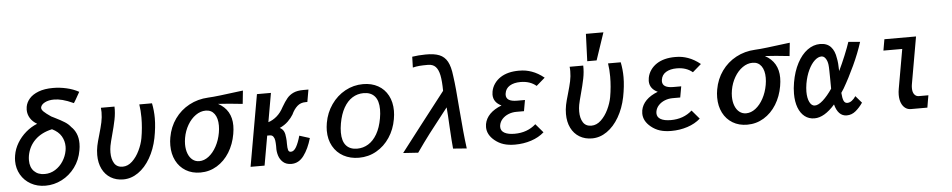

<svg xmlns="http://www.w3.org/2000/svg" viewBox="-43 -1124 7286 1469"><g transform="rotate(-5 3600.0 -389.5)"><path d="M42.5 -201.5Q42.5 -222 46.5 -245Q54.5 -293.5 81.2 -338.2Q108 -383 148.2 -417.5Q188.5 -452 235.5 -470.5Q201.5 -490 183.2 -519.5Q165 -549 165 -584Q165 -596.5 167 -606.5Q173 -640.5 197.5 -669Q222 -697.5 267.8 -715.2Q313.5 -733 380 -733Q431.5 -733 483.2 -721.2Q535 -709.5 577.5 -686Q564 -660 545 -628.5L529.5 -603.5Q480.5 -626 445 -635Q409.5 -644 380.5 -644Q338 -644 309.2 -629Q280.5 -614 276.5 -591.5Q275 -576.5 292 -559.8Q309 -543 347.5 -517L373.5 -504Q421 -480.5 448.2 -463.2Q475.5 -446 493.5 -422.5Q516.5 -401.5 530.8 -368.8Q545 -336 545 -292Q545 -266.5 540 -240Q527.5 -166.5 485.8 -110.2Q444 -54 384.2 -23.5Q324.5 7 259 7Q195.5 7 146.2 -20.8Q97 -48.5 69.8 -96Q42.5 -143.5 42.5 -201.5ZM434 -246.5Q437 -262.5 437 -279Q437 -321.5 415.5 -358.2Q394 -395 345 -419Q263.5 -401 214 -352.8Q164.5 -304.5 151.5 -233Q148.5 -214.5 148.5 -197.5Q148.5 -143.5 178.8 -113Q209 -82.5 259.5 -82.5Q304.5 -82.5 341.5 -105.8Q378.5 -129 402.5 -166.8Q426.5 -204.5 434 -246.5Z M672.5 -192Q672.5 -227.5 679.5 -262Q685.5 -291.5 701.5 -345.5Q717.5 -400.5 725.8 -438.8Q734 -477 734 -516.5Q734 -535.5 732 -550H836.5Q838 -501.5 827.8 -450.5Q817.5 -399.5 799 -332.5Q793 -310.5 787.5 -288.8Q782 -267 779.5 -253Q775 -228.5 775 -202Q775 -151.5 795.2 -119Q815.5 -86.5 859.5 -86.5Q899 -86.5 932.8 -118.2Q966.5 -150 989.2 -197.5Q1012 -245 1020.5 -291Q1034.5 -370 1034.5 -448Q1034.5 -503 1027 -550H1124.5Q1136 -493.5 1136 -435Q1136 -366.5 1119.5 -282.5Q1102 -197.5 1063.2 -130.8Q1024.5 -64 970.5 -26.5Q916.5 11 855.5 11Q801 11 759.5 -14Q718 -39 695.2 -85Q672.5 -131 672.5 -192Z M1236 -216.5Q1236 -249 1241.5 -278Q1255.5 -357.5 1299.5 -419Q1343.5 -480.5 1410 -516.2Q1476.5 -552 1556.5 -556Q1592.5 -557.5 1652.5 -564.8Q1712.5 -572 1797 -583L1826 -586.5L1815.5 -485Q1703.5 -497.5 1627.5 -501.5Q1729.5 -446.5 1729.5 -325.5Q1729.5 -296.5 1723.5 -262Q1710 -184 1671.8 -122.2Q1633.5 -60.5 1575.5 -25.2Q1517.5 10 1448 10Q1384 10 1336 -19Q1288 -48 1262 -99.2Q1236 -150.5 1236 -216.5ZM1614.5 -281Q1619.5 -309 1619.5 -335.5Q1619.5 -392.5 1595.8 -425.5Q1572 -458.5 1528.5 -458.5Q1488.5 -458.5 1451.8 -432.8Q1415 -407 1389 -362.5Q1363 -318 1353.5 -264Q1349 -238.5 1349 -215Q1349 -175 1361 -143.8Q1373 -112.5 1395.2 -95Q1417.5 -77.5 1446.5 -77.5Q1484.5 -77.5 1519.2 -104.2Q1554 -131 1579.2 -177.5Q1604.5 -224 1614.5 -281Z M2042 -132V-142.5Q2041.5 -167 2039.2 -184Q2037 -201 2028 -214Q2019 -227 2000.5 -227H1981L1941 0H1833.5L1930.5 -550H2038L1999 -328.5Q2034 -339.5 2064.8 -366Q2095.5 -392.5 2117.5 -435Q2141 -475.5 2160.8 -499.2Q2180.5 -523 2210.5 -536.8Q2240.5 -550.5 2286 -550.5H2326L2309.5 -456.5H2295Q2257.5 -456.5 2231.8 -433.5Q2206 -410.5 2187.5 -370.5Q2173.5 -346.5 2146.8 -320.2Q2120 -294 2082 -277Q2103 -266.5 2112.5 -247.5Q2122 -228.5 2124 -197.5Q2125.5 -188.5 2125.8 -175.5Q2126 -162.5 2126 -150Q2126 -119 2130.5 -103.5Q2135 -88 2151 -88Q2174.5 -88 2192.8 -120.2Q2211 -152.5 2225.5 -205L2304.5 -180Q2281.5 -99.5 2242.8 -47.2Q2204 5 2147.5 5Q2107.5 5 2083.5 -16.2Q2059.5 -37.5 2050 -68.8Q2040.5 -100 2042 -132Z M2438.5 -224.5Q2438.5 -252 2444 -284Q2457.5 -361.5 2500.8 -423.5Q2544 -485.5 2608 -520.5Q2672 -555.5 2745.5 -555.5Q2811 -555.5 2860.2 -528Q2909.5 -500.5 2936.5 -449.8Q2963.5 -399 2963.5 -332Q2963.5 -302 2957.5 -268Q2944 -190 2903.2 -128.5Q2862.5 -67 2801 -32Q2739.5 3 2666 3Q2600 3 2548.2 -25Q2496.5 -53 2467.5 -104.8Q2438.5 -156.5 2438.5 -224.5ZM2852 -283Q2858.5 -319 2858.5 -351Q2858.5 -418.5 2828.8 -452.5Q2799 -486.5 2744 -486.5Q2696.5 -486.5 2657.5 -462.2Q2618.5 -438 2591 -389.5Q2563.5 -341 2551 -270.5Q2544.5 -233.5 2544.5 -201.5Q2544.5 -134.5 2574 -101Q2603.5 -67.5 2658.5 -67.5Q2705 -67.5 2744.2 -91.5Q2783.5 -115.5 2811.5 -163.8Q2839.5 -212 2852 -283Z M3159.5 -203.5Q3283.5 -365 3351.5 -451Q3351 -526.5 3341.8 -571.2Q3332.5 -616 3311.5 -637.5Q3290.5 -659 3253 -659Q3212.5 -659 3188 -657Q3163.5 -655 3136.5 -648.5L3139 -731.5Q3170.5 -736 3188.2 -737.2Q3206 -738.5 3241 -739.5Q3307.5 -740.5 3347.5 -724.2Q3387.5 -708 3409 -668.8Q3430.5 -629.5 3438.5 -558.5Q3446 -506 3451 -450.5Q3456 -395 3463 -306Q3472.5 -193.5 3478.2 -131Q3484 -68.5 3493.5 4L3389 -4Q3384 -51.5 3377 -174.5Q3372.5 -267.5 3367.5 -322.5L3340 -287.5Q3269.5 -198 3222 -135.8Q3174.5 -73.5 3120.5 4L3005.5 -3.5Q3080.5 -99.5 3159.5 -203.5Z M3709.5 -42Q3654.5 -87 3654.5 -145.5Q3654.5 -158.5 3656.5 -169Q3664.5 -212 3697.2 -245.2Q3730 -278.5 3787 -300.5Q3757.5 -314 3741.5 -336.2Q3725.5 -358.5 3725.5 -389Q3725.5 -399 3728 -413Q3734 -445 3752.8 -472Q3771.5 -499 3800.5 -518Q3856 -554 3942.5 -554Q3973.5 -554 3996 -549.8Q4018.5 -545.5 4040 -538Q4088.5 -521 4134.5 -483.5L4068 -426Q4020.5 -466.5 3947 -466.5Q3896.5 -466.5 3864.2 -446.8Q3832 -427 3826.5 -389Q3826 -384 3825.5 -378.5Q3825.5 -352 3846.5 -339.2Q3867.5 -326.5 3909.5 -326.5H3969.5L3954.5 -242H3895.5Q3864 -242 3835.2 -230.5Q3806.5 -219 3787.2 -198Q3768 -177 3763.5 -150Q3762.5 -142 3762.5 -138Q3762.5 -107.5 3790.2 -91.8Q3818 -76 3868.5 -76Q3966 -76 4032 -135L4089 -68Q4048 -31.5 3989 -12.2Q3930 7 3864.5 7Q3814.5 7 3777.5 -4.8Q3740.5 -16.5 3709.5 -42Z M4272.5 -192Q4272.5 -227.5 4279.5 -262Q4285.5 -291.5 4301.5 -345.5Q4317.5 -400.5 4325.8 -438.8Q4334 -477 4334 -516.5Q4334 -535.5 4332 -550H4436.5Q4438 -501.5 4427.8 -450.5Q4417.5 -399.5 4399 -332.5Q4393 -310.5 4387.5 -288.8Q4382 -267 4379.5 -253Q4375 -228.5 4375 -202Q4375 -151.5 4395.2 -119Q4415.5 -86.5 4459.5 -86.5Q4499 -86.5 4532.8 -118.2Q4566.5 -150 4589.2 -197.5Q4612 -245 4620.5 -291Q4634.5 -370 4634.5 -448Q4634.5 -503 4627 -550H4724.5Q4736 -493.5 4736 -435Q4736 -366.5 4719.5 -282.5Q4702 -197.5 4663.2 -130.8Q4624.5 -64 4570.5 -26.5Q4516.5 11 4455.5 11Q4401 11 4359.5 -14Q4318 -39 4295.2 -85Q4272.5 -131 4272.5 -192ZM4612.5 -790 4542 -580.5H4470L4478 -790Z M4909.5 -42Q4854.5 -87 4854.5 -145.5Q4854.5 -158.5 4856.5 -169Q4864.5 -212 4897.2 -245.2Q4930 -278.5 4987 -300.5Q4957.5 -314 4941.5 -336.2Q4925.5 -358.5 4925.5 -389Q4925.5 -399 4928 -413Q4934 -445 4952.8 -472Q4971.5 -499 5000.5 -518Q5056 -554 5142.5 -554Q5173.5 -554 5196 -549.8Q5218.5 -545.5 5240 -538Q5288.5 -521 5334.5 -483.5L5268 -426Q5220.5 -466.5 5147 -466.5Q5096.5 -466.5 5064.2 -446.8Q5032 -427 5026.5 -389Q5026 -384 5025.5 -378.5Q5025.5 -352 5046.5 -339.2Q5067.5 -326.5 5109.5 -326.5H5169.5L5154.5 -242H5095.5Q5064 -242 5035.2 -230.5Q5006.5 -219 4987.2 -198Q4968 -177 4963.5 -150Q4962.5 -142 4962.5 -138Q4962.5 -107.5 4990.2 -91.8Q5018 -76 5068.5 -76Q5166 -76 5232 -135L5289 -68Q5248 -31.5 5189 -12.2Q5130 7 5064.5 7Q5014.5 7 4977.5 -4.8Q4940.5 -16.5 4909.5 -42Z M5436 -216.5Q5436 -249 5441.5 -278Q5455.5 -357.5 5499.5 -419Q5543.5 -480.5 5610 -516.2Q5676.5 -552 5756.5 -556Q5792.5 -557.5 5852.5 -564.8Q5912.5 -572 5997 -583L6026 -586.5L6015.5 -485Q5903.5 -497.5 5827.5 -501.5Q5929.5 -446.5 5929.5 -325.5Q5929.5 -296.5 5923.5 -262Q5910 -184 5871.8 -122.2Q5833.5 -60.5 5775.5 -25.2Q5717.5 10 5648 10Q5584 10 5536 -19Q5488 -48 5462 -99.2Q5436 -150.5 5436 -216.5ZM5814.5 -281Q5819.5 -309 5819.5 -335.5Q5819.5 -392.5 5795.8 -425.5Q5772 -458.5 5728.5 -458.5Q5688.5 -458.5 5651.8 -432.8Q5615 -407 5589 -362.5Q5563 -318 5553.5 -264Q5549 -238.5 5549 -215Q5549 -175 5561 -143.8Q5573 -112.5 5595.2 -95Q5617.5 -77.5 5646.5 -77.5Q5684.5 -77.5 5719.2 -104.2Q5754 -131 5779.2 -177.5Q5804.5 -224 5814.5 -281Z M6024 -194.5Q6024 -236.5 6032 -281.5Q6046.5 -365 6079.5 -427.2Q6112.5 -489.5 6158.2 -523Q6204 -556.5 6256 -556.5Q6308.5 -556.5 6337.8 -525Q6367 -493.5 6375 -436Q6382.5 -402.5 6383.5 -337.5Q6409 -390 6434.5 -452Q6460 -514 6473 -554L6562.5 -546Q6536 -462 6493 -369.5Q6450 -277 6406 -201.5L6385.5 -170Q6388.5 -129 6397 -109.2Q6405.5 -89.5 6425 -89.5Q6443 -89.5 6460 -102.5Q6477 -115.5 6490 -135.5L6536.5 -81.5Q6511.5 -45 6481 -19.8Q6450.5 5.5 6412.5 5.5Q6379 5.5 6356.2 -18Q6333.5 -41.5 6322 -86.5Q6240.5 6.5 6164.5 6.5Q6121.5 6.5 6089.8 -18.2Q6058 -43 6041 -88.2Q6024 -133.5 6024 -194.5ZM6120 -202Q6120 -152.5 6135.2 -121.8Q6150.5 -91 6175.5 -91Q6203 -91 6238.8 -123.2Q6274.5 -155.5 6310.5 -208.5Q6310 -228.5 6310 -277.5Q6309.5 -312 6309 -345.2Q6308.5 -378.5 6306.5 -393Q6303 -421.5 6290 -441Q6277 -460.5 6258 -460.5Q6232 -460.5 6205.5 -436.2Q6179 -412 6157.5 -367.2Q6136 -322.5 6125.5 -263Q6120 -229 6120 -202Z M6821.5 -116.5Q6821.5 -138.5 6826 -163L6879 -464H6734.5L6749.5 -550H6992.5L6929 -188Q6926.5 -175 6926.5 -159Q6926.5 -127 6940 -110.2Q6953.5 -93.5 6973.5 -93.5H7047.5L7040.5 -54L7031.5 0H6905Q6880.5 0 6861.8 -14Q6843 -28 6832.2 -54.2Q6821.5 -80.5 6821.5 -116.5Z"/></g></svg>

Font: JuliaMono SemiBold
Style: Italic
Weight: 600
Italic angle: -9°
Monospace: yes
Designer: cormullion
Foundry: corm
Version: Version 0.056; ttfautohint (v1.8.4)